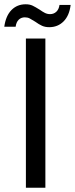

<svg xmlns="http://www.w3.org/2000/svg" viewBox="-44 -877 350 897"><path d="M168 -697V0H77V-697ZM-24 -752Q-17 -803 9.5 -830Q36 -857 76 -857Q95 -857 108.5 -850.5Q122 -844 141 -832Q155 -822 166 -816.5Q177 -811 190 -811Q207 -811 219 -822Q231 -833 234 -854H286Q280 -804 253 -777Q226 -750 186 -750Q167 -750 152.5 -756.5Q138 -763 120 -776Q104 -786 94.5 -791Q85 -796 72 -796Q55 -796 43.5 -785Q32 -774 29 -752Z"/></svg>

Font: A Bank Premium Regular
Style: Regular
Weight: 400
Designer: Ninad Kale (Devanagari), Jonny Pinhorn (Latin), Htun Naung (Myanmar)
Foundry: Indian Type Foundry
Version: 4.004